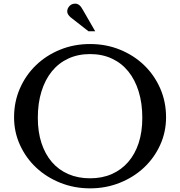

<svg xmlns="http://www.w3.org/2000/svg" viewBox="-20 -1021 986 1051"><path d="M473 -780Q561 -780 637 -749Q713 -718 769 -664Q825 -610 857 -537Q889 -464 889 -379Q889 -298 856.5 -227Q824 -156 768 -103.5Q712 -51 636 -20.5Q560 10 473 10Q386 10 310 -20.5Q234 -51 178 -103.5Q122 -156 89.5 -227Q57 -298 57 -379Q57 -464 89 -537Q121 -610 177 -664Q233 -718 309 -749Q385 -780 473 -780ZM473 -45Q539 -45 591.5 -68Q644 -91 681.5 -134Q719 -177 739 -238Q759 -299 759 -376Q759 -456 739 -520.5Q719 -585 682 -630.5Q645 -676 592 -700.5Q539 -725 473 -725Q407 -725 354 -700.5Q301 -676 264 -630.5Q227 -585 207 -520.5Q187 -456 187 -376Q187 -299 207 -238Q227 -177 264 -134Q301 -91 354 -68Q407 -45 473 -45ZM464 -850 372 -922Q357 -933 351 -945.5Q345 -958 351 -974Q364 -1001 392 -1001Q416 -1001 433 -968L501 -850Z"/></svg>

Font: SVN-Libre Baskerville
Style: Regular
Weight: 400
Designer: Pablo Impallari, Rodrigo Fuenzalida
Foundry: Pablo Impallari, Rodrigo Fuenzalida
Version: Version 1.000; ttfautohint (v1.8.4)